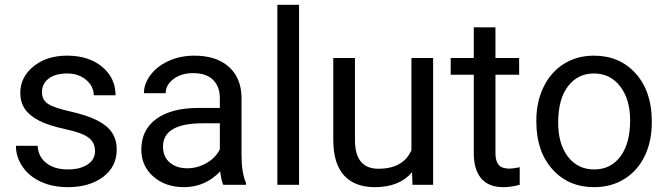

<svg xmlns="http://www.w3.org/2000/svg" viewBox="-20 -770 2781 800"><path d="M376 -140.1Q376 -176.8 348.4 -197Q320.8 -217.3 252.2 -231.9Q183.6 -246.6 143.3 -267.1Q103 -287.6 83.7 -315.9Q64.5 -344.2 64.5 -383.3Q64.5 -448.2 119.4 -493.2Q174.3 -538.1 259.8 -538.1Q349.6 -538.1 405.5 -491.7Q461.4 -445.3 461.4 -373H370.6Q370.6 -410.2 339.1 -437Q307.6 -463.9 259.8 -463.9Q210.4 -463.9 182.6 -442.4Q154.8 -420.9 154.8 -386.2Q154.8 -353.5 180.7 -336.9Q206.5 -320.3 274.2 -305.2Q341.8 -290 383.8 -269Q425.8 -248 446 -218.5Q466.3 -189 466.3 -146.5Q466.3 -75.7 409.7 -33Q353 9.8 262.7 9.8Q199.2 9.8 150.4 -12.7Q101.6 -35.2 74 -75.4Q46.4 -115.7 46.4 -162.6H136.7Q139.2 -117.2 173.1 -90.6Q207 -64 262.7 -64Q314 -64 345 -84.7Q376 -105.5 376 -140.1Z M910.2 0Q902.3 -15.6 897.5 -55.7Q834.5 9.8 747.1 9.8Q668.9 9.8 618.9 -34.4Q568.8 -78.6 568.8 -146.5Q568.8 -229 631.6 -274.7Q694.3 -320.3 808.1 -320.3H896V-361.8Q896 -409.2 867.7 -437.3Q839.4 -465.3 784.2 -465.3Q735.8 -465.3 703.1 -440.9Q670.4 -416.5 670.4 -381.8H579.6Q579.6 -421.4 607.7 -458.3Q635.7 -495.1 683.8 -516.6Q731.9 -538.1 789.6 -538.1Q880.9 -538.1 932.6 -492.4Q984.4 -446.8 986.3 -366.7V-123.5Q986.3 -50.8 1004.9 -7.8V0ZM760.3 -68.8Q802.7 -68.8 840.8 -90.8Q878.9 -112.8 896 -147.9V-256.3H825.2Q659.2 -256.3 659.2 -159.2Q659.2 -116.7 687.5 -92.8Q715.8 -68.8 760.3 -68.8Z M1226.1 0H1135.7V-750H1226.1Z M1696.8 -52.2Q1644 9.8 1542 9.8Q1457.5 9.8 1413.3 -39.3Q1369.1 -88.4 1368.7 -184.6V-528.3H1459V-187Q1459 -66.9 1556.6 -66.9Q1660.2 -66.9 1694.3 -144V-528.3H1784.7V0H1698.7Z M2044.4 -656.2V-528.3H2143.1V-458.5H2044.4V-130.9Q2044.4 -99.1 2057.6 -83.3Q2070.8 -67.4 2102.5 -67.4Q2118.2 -67.4 2145.5 -73.2V0Q2109.9 9.8 2076.2 9.8Q2015.6 9.8 1984.9 -26.9Q1954.1 -63.5 1954.1 -130.9V-458.5H1857.9V-528.3H1954.1V-656.2Z M2214.8 -269Q2214.8 -346.7 2245.4 -408.7Q2275.9 -470.7 2330.3 -504.4Q2384.8 -538.1 2454.6 -538.1Q2562.5 -538.1 2629.2 -463.4Q2695.8 -388.7 2695.8 -264.6V-258.3Q2695.8 -181.2 2666.3 -119.9Q2636.7 -58.6 2581.8 -24.4Q2526.9 9.8 2455.6 9.8Q2348.1 9.8 2281.5 -64.9Q2214.8 -139.6 2214.8 -262.7ZM2305.7 -258.3Q2305.7 -170.4 2346.4 -117.2Q2387.2 -64 2455.6 -64Q2524.4 -64 2564.9 -117.9Q2605.5 -171.9 2605.5 -269Q2605.5 -356 2564.2 -409.9Q2522.9 -463.9 2454.6 -463.9Q2387.7 -463.9 2346.7 -410.6Q2305.7 -357.4 2305.7 -258.3Z"/></svg>

Font: RobotoSquareBracket
Style: Square-Bracket
Weight: 400
Version: Version 2.137; 2017